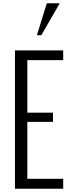

<svg xmlns="http://www.w3.org/2000/svg" viewBox="-20 -1146 428 1166"><path d="M231 -932.1H204.1L264.2 -1126H342.8ZM363.8 0H70.8V-839.8H363.8V-780.8H146V-461.9H301.8V-405.8H146V-60.1H363.8Z"/></svg>

Font: VL Oswald
Style: Light
Weight: 300
Designer: vernon adams
Foundry: vernon adams
Version: Version ; ttfautohint (v0.92.18-e454-dirty) -l 8 -r 50 -G 20